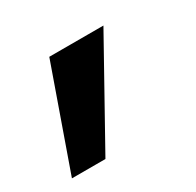

<svg xmlns="http://www.w3.org/2000/svg" viewBox="-73 -139 395 387"><g transform="rotate(-30 124.5 54.5)"><path d="M-4 172 79 -63H205L74 172Z"/></g></svg>

Font: Haskoy SemiBold
Style: Italic
Weight: 600
Designer: Ertekin Erdin
Foundry: Ertekin Erdin
Version: Version 2.000; ttfautohint (v1.8.4.7-5d5b)